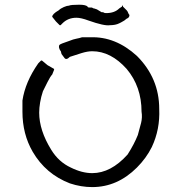

<svg xmlns="http://www.w3.org/2000/svg" viewBox="-20 -762 770 806"><path d="M332 -605.5H335.9H359.4Q464.8 -609.4 554.7 -527.3Q648.4 -433.6 648.4 -304.7Q652.3 -218.8 617.2 -144.5Q593.8 -97.7 554.7 -58.6Q472.7 23.4 367.2 23.4Q320.3 23.4 273.4 7.8Q171.9 -31.2 117.2 -125Q74.2 -199.2 74.2 -293V-339.8Q85.9 -418 140.6 -496.1L152.3 -507.8H156.2L179.7 -488.3L207 -472.7V-468.8L199.2 -449.2Q191.4 -441.4 179.7 -418L160.2 -378.9Q152.3 -355.5 148.4 -332Q144.5 -308.6 144.5 -289.1Q144.5 -214.8 195.3 -132.8Q226.6 -82 277.3 -58.6Q324.2 -35.2 367.2 -35.2Q445.3 -35.2 515.6 -113.3Q543 -156.2 558.6 -195.3Q566.4 -222.7 572.3 -246.1Q578.1 -269.5 574.2 -293Q574.2 -398.4 511.7 -472.7Q445.3 -546.9 367.2 -546.9Q347.7 -546.9 322.3 -539.1Q296.9 -531.2 273.4 -523.4Q257.8 -507.8 250 -519.5L238.3 -535.2L234.4 -550.8V-546.9Q222.7 -566.4 230.5 -574.2Q234.4 -578.1 269.5 -589.8Q289.1 -597.7 300.8 -599.6Q312.5 -601.6 324.2 -605.5ZM312.5 -742.2Q339.8 -742.2 347.7 -734.4Q347.7 -730.5 355.5 -730.5H363.3Q367.2 -730.5 369.1 -728.5Q371.1 -726.6 375 -726.6L386.7 -722.7L406.2 -710.9H410.2Q414.1 -710.9 416 -709Q418 -707 425.8 -707Q460.9 -707 480.5 -726.6L492.2 -734.4V-738.3H496.1V-734.4L511.7 -718.8Q515.6 -714.8 517.6 -709Q519.5 -703.1 523.4 -699.2Q523.4 -687.5 511.7 -683.6Q503.9 -675.8 488.3 -668L480.5 -664.1Q464.8 -656.2 441.4 -656.2Q418 -652.3 351.6 -675.8Q320.3 -687.5 300.8 -687.5Q265.6 -687.5 242.2 -664.1L234.4 -656.2H230.5L214.8 -671.9L199.2 -691.4Q199.2 -703.1 226.6 -718.8Q234.4 -726.6 248 -732.4Q261.7 -738.3 269.5 -738.3Q277.3 -742.2 312.5 -742.2Z"/></svg>

Font: 和音 by 宁静之雨，公众号njzyshare
Style: Regular
Weight: 400
Designer: Steve Matteson
Foundry: Ascender Corporation
Version: Version 6.00;June 8, 2018;FontCreator 11.0.0.2388 32-bit